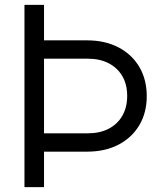

<svg xmlns="http://www.w3.org/2000/svg" viewBox="-20 -765 675 785"><path d="M80 0V-745H160V-600H336Q409 -600 464 -571.5Q519 -543 549.5 -491.5Q580 -440 580 -372Q580 -304 549.5 -253Q519 -202 464.5 -173.5Q410 -145 336 -145H160V0ZM160 -220H340Q388 -220 424 -238.5Q460 -257 480 -291.5Q500 -326 500 -373Q500 -420 480 -454Q460 -488 424 -506.5Q388 -525 340 -525H160Z"/></svg>

Font: Kosmopol Plus Jakarta Sans
Style: Regular
Weight: 400
Designer: Gumpita Rahayu
Foundry: Tokotype
Version: Version 2.006